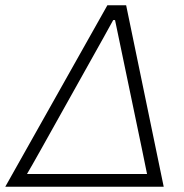

<svg xmlns="http://www.w3.org/2000/svg" viewBox="-53 -706 697 726"><path d="M-33 0H566L424 -686H353ZM49 -48C58 -63 78 -98 102 -141L338 -563C345 -575 363 -608 375 -630H382C386 -612 392 -581 396 -563L484 -141C488 -120 497 -76 503 -48Z"/></svg>

Font: Archivo Thin
Style: Italic
Weight: 100
Italic angle: -10°
Designer: Hector Gatti
Foundry: Omnibus-Type
Version: Version 2.001